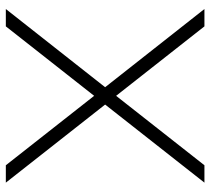

<svg xmlns="http://www.w3.org/2000/svg" viewBox="-52 -686 738 675"><g transform="rotate(90 317.5 -349.0)"><path d="M287.1 -349.1 12.2 -698.2H73.2L317.4 -387.7L561.5 -698.2H622.6L348.1 -349.1L622.6 0H561.5L317.4 -310.5L73.2 0H12.2Z"/></g></svg>

Font: Sansation Light
Style: Light
Weight: 300
Designer: Bernd Montag
Version: Version 1.301